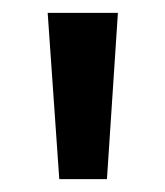

<svg xmlns="http://www.w3.org/2000/svg" viewBox="-20 -734 256 298"><path d="M163 -714H54L72 -456H146Z"/></svg>

Font: Noto Sans Armenian ExtraCondensed Medium
Style: Regular
Weight: 500
Width: 2
Designer: Monotype Design Team
Foundry: Monotype Imaging Inc.
Version: Version 2.008